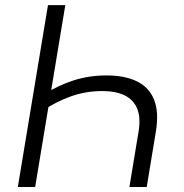

<svg xmlns="http://www.w3.org/2000/svg" viewBox="-20 -748 735 768"><path d="M406.2 -446.3Q479.5 -446.3 528.1 -422.4Q576.7 -398.4 596.4 -348.9Q616.2 -299.3 603.5 -221.7L566.9 0H497.6L534.2 -221.2Q543.5 -277.3 528.8 -313.2Q514.2 -349.1 478.5 -366.5Q442.9 -383.8 389.2 -383.8Q323.2 -383.8 262.9 -362.3Q202.6 -340.8 148.9 -303.7L160.6 -373.5Q213.4 -406.7 274.7 -426.5Q335.9 -446.3 406.2 -446.3ZM241.2 -727.5 120.6 0H51.3L171.9 -727.5Z"/></svg>

Font: Inter Light
Style: Italic
Weight: 300
Italic angle: -9.3988°
Designer: Rasmus Andersson
Foundry: rsms
Version: Version 4.001;git-66647c0bb